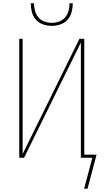

<svg xmlns="http://www.w3.org/2000/svg" viewBox="-20 -975 640 1187"><path d="M300 -815Q273 -815 246.5 -824Q220 -833 202 -853.5Q184 -874 177 -901Q170 -928 170 -955H190Q190 -932 196 -909Q202 -886 217 -868Q232 -850 254.5 -842Q277 -834 300 -834Q323 -834 345.5 -842Q368 -850 383 -868Q398 -886 404 -909Q410 -932 410 -955H430Q430 -928 423 -901Q416 -874 398 -853.5Q380 -833 353.5 -824Q327 -815 300 -815ZM500 192 551 0H480V-712L129 0H99V-735H120V-23L471 -735H501V-19H577L521 192Z"/></svg>

Font: Iosevka Curly Thin Extended
Style: Regular
Weight: 100
Width: 7
Monospace: yes
Designer: Belleve Invis
Foundry: Belleve Invis
Version: Version 11.1.0; ttfautohint (v1.8.3)